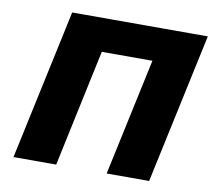

<svg xmlns="http://www.w3.org/2000/svg" viewBox="-74 -743 920 828"><g transform="rotate(10 385.5 -329.0)"><path d="M444 0 585 -658H771L630 0ZM36 0 177 -658H363L223 0ZM205 -513 237 -658H710L680 -513Z"/></g></svg>

Font: Ysabeau Black
Style: Italic
Weight: 900
Italic angle: -12°
Version: Version 2.000;gftools[0.9.27.dev2+g8671c4b]